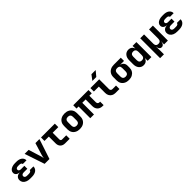

<svg xmlns="http://www.w3.org/2000/svg" viewBox="509 -2793 4982 4982"><g transform="rotate(-45 3000.0 -302.5)"><path d="M341.6 7H272.5Q206.1 7 155.8 -14.3Q105.5 -35.5 77.5 -74.2Q49.5 -112.9 49.5 -162.9Q49.5 -220.4 87.6 -257.5Q125.7 -294.7 188.3 -296.2V-302.7Q134 -305 100.4 -335.7Q66.8 -366.3 66.8 -413.2Q66.8 -456.6 93.7 -488.6Q120.7 -520.6 169.3 -538.8Q217.9 -557 281.3 -557H332.5Q430.4 -557 487.4 -513.8Q544.3 -470.7 544.5 -397.2H407.8Q407.6 -420.2 387.4 -433.8Q367.2 -447.4 332.5 -447.4H281.3Q245.5 -447.4 224.4 -432.4Q203.2 -417.5 203.2 -391Q203.2 -366 223.5 -350.9Q243.8 -335.9 278.1 -335.9H404.4V-227.3H272.5Q234.9 -227.3 213 -211Q191.1 -194.8 191.1 -166.5Q191.1 -137.7 213 -121.1Q234.9 -104.6 272.5 -104.6H341.6Q378.8 -104.6 400.9 -119.2Q423 -133.8 423 -158.6H559.7Q559.7 -82.2 500.8 -37.6Q441.8 7 341.6 7Z M812.1 0 628.5 -550H774.8L874.4 -231.8Q883.7 -203.1 891.3 -173Q898.8 -142.9 901.2 -118.3Q903.6 -142.9 910.6 -173Q917.6 -203.1 925.9 -231L1023.8 -550H1171.5L989.6 0Z M1565 0Q1483.4 0 1436.5 -46.7Q1389.5 -93.4 1389.5 -174.7V-423H1230V-550H1737V-423H1530.5V-179Q1530.5 -156.1 1542.7 -141.5Q1555 -127 1577.7 -127H1732V0Z M2100 9.7Q2028.1 9.7 1974.9 -17.6Q1921.7 -44.8 1892.7 -94.3Q1863.6 -143.8 1863.6 -210.3V-339.7Q1863.6 -406.3 1892.7 -455.7Q1921.7 -505.2 1974.9 -532.4Q2028.1 -559.7 2100 -559.7Q2172.9 -559.7 2225.6 -532.4Q2278.3 -505.2 2307.3 -455.7Q2336.4 -406.3 2336.4 -339.7V-210.3Q2336.4 -143.8 2307.3 -94.3Q2278.3 -44.8 2225.5 -17.6Q2172.8 9.7 2100 9.7ZM2100 -112.8Q2146.3 -112.8 2170.8 -137.7Q2195.4 -162.6 2195.4 -208.8V-341.2Q2195.4 -388.2 2170.8 -412.7Q2146.3 -437.2 2100 -437.2Q2054.7 -437.2 2029.7 -412.7Q2004.6 -388.2 2004.6 -341.2V-208.8Q2004.6 -162.6 2029.7 -137.7Q2054.7 -112.8 2100 -112.8Z M2936.8 5Q2849 5 2797.5 -46.8Q2746.1 -98.6 2746.1 -187V-429.2H2623.2V0H2486.9V-429.2H2412.3V-550H2971V-429.2H2882.2V-190.6Q2882.2 -158.7 2899.9 -140.5Q2917.7 -122.3 2948 -122.3H2972V5Z M3413.4 0Q3356.9 0 3314.1 -23.7Q3271.3 -47.3 3247.5 -90Q3223.7 -132.6 3223.7 -189V-423H3042.3V-550H3364.6V-189Q3364.6 -160.9 3381.5 -144Q3398.4 -127 3426.1 -127H3558.5V0ZM3209.5 -645 3314.7 -785H3469.9L3353.8 -645Z M3899.5 10Q3827.9 10 3774.9 -17.3Q3721.9 -44.7 3692.8 -93.8Q3663.8 -142.9 3663.8 -208.5V-331.5Q3663.8 -397.1 3692.8 -446.3Q3721.9 -495.5 3774.9 -522.7Q3827.9 -550 3899.5 -550H4157.3V-431.5H4019.7V-395.1L3977.5 -432.9Q4050.6 -432.9 4093 -391.7Q4135.3 -350.4 4135.3 -280.5V-208.5Q4135.3 -142.9 4106.3 -93.8Q4077.2 -44.7 4024.6 -17.3Q3972 10 3899.5 10ZM3899.5 -112.5Q3945.5 -112.5 3969.9 -137.7Q3994.4 -162.9 3994.4 -208.5V-331.5Q3994.4 -386.4 3969.9 -407Q3945.5 -427.5 3899.5 -427.5Q3854.4 -427.5 3829.6 -402.7Q3804.7 -377.9 3804.7 -331.5V-208.5Q3804.7 -162.9 3829.6 -137.7Q3854.4 -112.5 3899.5 -112.5Z M4442.5 10Q4363.1 10 4313.4 -48Q4263.8 -105.9 4263.8 -203.3V-346.5Q4263.8 -444.1 4313.3 -502Q4362.9 -560 4442.5 -560Q4518.2 -560 4560.9 -509.4Q4603.6 -458.8 4603.6 -369.6L4560.9 -453.5H4593.7L4589.1 -550H4730.1V0H4593.4V-96.5H4560.9L4603.6 -180.4Q4603.6 -91 4560.9 -40.5Q4518.2 10 4442.5 10ZM4496.3 -112.2Q4541.3 -112.2 4565.2 -138.2Q4589.1 -164.3 4589.1 -212.7V-337.3Q4589.1 -385.7 4565.2 -411.8Q4541.3 -437.8 4496.3 -437.8Q4452.9 -437.8 4428.8 -413.2Q4404.7 -388.5 4404.7 -341.5V-208.5Q4404.7 -162.3 4428.8 -137.2Q4452.9 -112.2 4496.3 -112.2Z M4870.1 180V-550H5011V-208.5Q5011 -162.6 5035.1 -137.4Q5059.1 -112.2 5102.2 -112.2Q5145.5 -112.2 5169.8 -137.4Q5194.1 -162.6 5194.1 -208.5V-550H5335V0H5194.4L5198.6 -105H5165.9L5198.3 -137.9Q5198.3 -69.1 5173.6 -29.5Q5148.9 10 5102.1 10Q5055.5 10 5031.1 -29.5Q5006.8 -69.1 5006.8 -137.9L5039.2 -105H5006.5L5011 28.5V180Z M5741.6 7H5672.5Q5606.1 7 5555.8 -14.3Q5505.5 -35.5 5477.5 -74.2Q5449.5 -112.9 5449.5 -162.9Q5449.5 -220.4 5487.6 -257.5Q5525.7 -294.7 5588.3 -296.2V-302.7Q5534 -305 5500.4 -335.7Q5466.8 -366.3 5466.8 -413.2Q5466.8 -456.6 5493.7 -488.6Q5520.7 -520.6 5569.3 -538.8Q5617.9 -557 5681.3 -557H5732.5Q5830.4 -557 5887.4 -513.8Q5944.3 -470.7 5944.5 -397.2H5807.8Q5807.6 -420.2 5787.4 -433.8Q5767.2 -447.4 5732.5 -447.4H5681.3Q5645.5 -447.4 5624.4 -432.4Q5603.2 -417.5 5603.2 -391Q5603.2 -366 5623.5 -350.9Q5643.8 -335.9 5678.1 -335.9H5804.4V-227.3H5672.5Q5634.9 -227.3 5613 -211Q5591.1 -194.8 5591.1 -166.5Q5591.1 -137.7 5613 -121.1Q5634.9 -104.6 5672.5 -104.6H5741.6Q5778.8 -104.6 5800.9 -119.2Q5823 -133.8 5823 -158.6H5959.7Q5959.7 -82.2 5900.8 -37.6Q5841.8 7 5741.6 7Z"/></g></svg>

Font: JetBrains Mono
Style: Regular
Weight: 400
Monospace: yes
Designer: Philipp Nurullin, Konstantin Bulenkov
Foundry: JetBrains
Version: Version 2.305